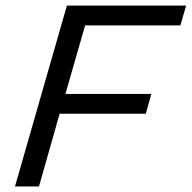

<svg xmlns="http://www.w3.org/2000/svg" viewBox="-20 -675 694 695"><path d="M222.2 -654.8H653.8L632.8 -583H288.1L216.8 -335H527.8L507.8 -263.2H195.8L121.1 0H34.2Z"/></svg>

Font: IntelOne Mono
Style: Italic
Weight: 400
Italic angle: -16°
Designer: Fred Shallcrass
Foundry: Frere-Jones Type LLC
Version: Version 1.200;hotconv 1.1.0;makeotfexe 2.6.0;FJTRelease1.2